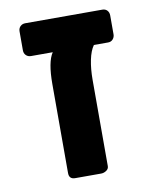

<svg xmlns="http://www.w3.org/2000/svg" viewBox="-70 -625 549 680"><g transform="rotate(-10 205.0 -285.5)"><path d="M146 0Q124 0 124 -22V-342Q124 -422 145 -453H67Q56 -453 49 -460Q42 -467 42 -478V-546Q42 -557 49 -564Q56 -571 67 -571H344Q355 -571 361.5 -564Q368 -557 368 -546V-478Q368 -468 361.5 -460.5Q355 -453 344 -453H293Q280 -435 273.5 -403Q267 -371 267 -332V-22Q267 -12 258 -6Q249 0 239 0Z"/></g></svg>

Font: Fz Rubik SemBd
Style: Regular
Weight: 600
Designer: Hubert and Fischer
Foundry: Hubert and Fischer
Version: Vit hóa bi FontZin.com